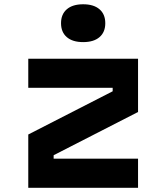

<svg xmlns="http://www.w3.org/2000/svg" viewBox="-20 -892 790 912"><path d="M635.7 -613.1V-360L234.8 -154.7V-138.2H635.7V0H114.3V-253.1L515.2 -458.4V-475H114.3V-613.1ZM269.9 -781.8Q269.9 -824.4 297.4 -848Q324.8 -871.7 375 -871.7Q425.2 -871.7 452.6 -848Q480.1 -824.4 480.1 -781.8Q480.1 -739.2 452.6 -715.6Q425.2 -692 375 -692Q324.8 -692 297.4 -715.6Q269.9 -739.2 269.9 -781.8Z"/></svg>

Font: Martian Mono VF sWd Rg
Style: Regular
Weight: 400
Width: 6
Monospace: yes
Designer: Roman Shamin
Foundry: Evil Martians
Version: Version 1.100